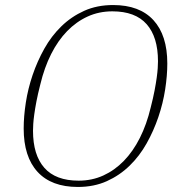

<svg xmlns="http://www.w3.org/2000/svg" viewBox="-20 -730 719 762"><path d="M292 -13Q345 -13 390 -33.5Q435 -54 471.5 -91.5Q508 -129 535 -182.5Q562 -236 578 -303Q588 -342 593.5 -371Q599 -400 602 -422Q605 -444 606 -459.5Q607 -475 607 -487Q607 -583 562 -634Q517 -685 426 -685Q373 -685 328 -664.5Q283 -644 246.5 -606.5Q210 -569 183 -515.5Q156 -462 140 -395Q130 -356 124.5 -327Q119 -298 116 -276Q113 -254 112 -238.5Q111 -223 111 -211Q111 -115 156 -64Q201 -13 292 -13ZM289 12Q184 12 129 -48Q74 -108 74 -220Q74 -268 82.5 -323Q91 -378 109.5 -432.5Q128 -487 156 -537Q184 -587 223.5 -625.5Q263 -664 314 -687Q365 -710 429 -710Q534 -710 589 -650Q644 -590 644 -478Q644 -430 635.5 -375Q627 -320 608.5 -265.5Q590 -211 562 -161Q534 -111 494.5 -72.5Q455 -34 404 -11Q353 12 289 12Z"/></svg>

Font: IBM Plex Serif ExtraLight
Style: Italic
Weight: 200
Italic angle: -14°
Designer: Mike Abbink, Paul van der Laan, Pieter van Rosmalen
Foundry: Bold Monday
Version: Version 2.5